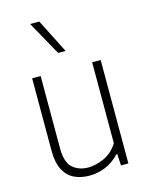

<svg xmlns="http://www.w3.org/2000/svg" viewBox="-122 -884 748 969"><g transform="rotate(-15 252.5 -399.5)"><path d="M224.5 9Q180.5 9 145.8 -7.2Q111 -23.5 90.8 -61.2Q70.5 -99 70.5 -164.5V-540.5H115V-164.5Q115 -90 147 -61.2Q179 -32.5 229.5 -32.5Q266 -32.5 310.2 -51.5Q354.5 -70.5 384 -117.5V-540.5H428.5V0H390L386.5 -60.5H382Q350 -25.5 309 -8.2Q268 9 224.5 9ZM230.5 -630.5 131.5 -808H179.5L269.5 -630.5Z"/></g></svg>

Font: Encode Sans SmCnd XLt
Style: Regular
Weight: 200
Width: 4
Designer: Multiple Designers
Foundry: Impallari Type
Version: Version 3.002; ttfautohint (v1.8.3) -l 8 -r 50 -G 200 -x 14 